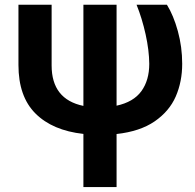

<svg xmlns="http://www.w3.org/2000/svg" viewBox="-20 -550 811 797"><path d="M194.3 -530.3V-278.3Q194.3 -137.7 326.2 -110.4V-530.3H463.9V-111.3Q534.2 -126.5 566.9 -171.6Q599.6 -216.8 599.6 -285.2Q599.1 -340.8 584.5 -407.2Q569.8 -473.6 546.9 -530.3H672.9Q700.2 -486.3 718.3 -420.7Q736.3 -355 736.3 -285.2Q736.3 -210.9 709.5 -149.4Q682.6 -87.9 621.8 -46.1Q561 -4.4 463.9 6.3V226.6H326.2V5.9Q197.8 -8.3 127.2 -78.9Q56.6 -149.4 56.6 -280.3V-530.3Z"/></svg>

Font: Pretendard JP
Style: Bold
Weight: 700
Designer: Base glyphs from Inter by Rasmus Andersson; Hangeul glyphs from Noto Sans CJK(Source Han Sans) by Jang Soo-young and Kan
Foundry: Kil Hyung-jin
Version: Version 1.309